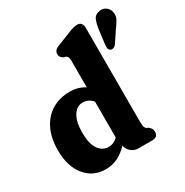

<svg xmlns="http://www.w3.org/2000/svg" viewBox="-174 -893 1004 1043"><g transform="rotate(-30 328.0 -371.5)"><path d="M18 -208.5Q18 -287 45.5 -341.8Q73 -396.5 121.2 -425Q169.5 -453.5 232 -453.5Q285 -453.5 325 -427.5V-592.5Q325 -610.5 321.2 -617.8Q317.5 -625 308.5 -629.5L296.5 -632Q276 -643.5 276 -663Q276 -675.5 283.2 -684.5Q290.5 -693.5 309.5 -701L390.5 -733Q413 -742 425.8 -745.2Q438.5 -748.5 449.5 -748.5Q465.5 -748.5 473.8 -738.2Q482 -728 482 -712V-117Q482 -95 485.8 -86.8Q489.5 -78.5 496 -74L505.5 -70Q515 -62.5 520.2 -54.5Q525.5 -46.5 525.5 -34Q525.5 0 489.5 0H402.5Q377.5 0 358 -16.2Q338.5 -32.5 334 -56.5Q304.5 -24.5 269.5 -7.2Q234.5 10 192.5 10Q115 10 66.5 -49Q18 -108 18 -208.5ZM180.5 -226.5Q180.5 -156 204.8 -121.8Q229 -87.5 267 -87.5Q300 -87.5 325 -113V-337.5Q311.5 -353.5 296 -360.5Q280.5 -367.5 262.5 -367.5Q227 -367.5 203.8 -331Q180.5 -294.5 180.5 -226.5ZM538 -663Q542.5 -698 552.2 -722.5Q562 -747 591 -752Q615 -757 633.2 -743Q651.5 -729 654.5 -707.5Q658.5 -685.5 649.2 -667.2Q640 -649 621 -623.5L572.5 -551Q566.5 -543 556.5 -539.8Q546.5 -536.5 538.5 -540.5Q530 -545 527.8 -554.5Q525.5 -564 527 -575.5Z"/></g></svg>

Font: Fraunces 144pt S100
Style: Bold
Weight: 700
Version: Version 1.000; ttfautohint (v1.8.3)